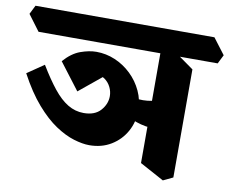

<svg xmlns="http://www.w3.org/2000/svg" viewBox="-133 -753 1078 894"><g transform="rotate(10 406.0 -306.0)"><path d="M324 -59Q292 -59 250.5 -71.5Q209 -84 163 -114.5Q117 -145 69.5 -199.5Q22 -254 -23 -338L56 -392Q94 -329 128 -286.5Q162 -244 197 -223Q232 -202 272 -202Q325 -202 352 -232.5Q379 -263 379 -300Q379 -322 369 -342.5Q359 -363 340.5 -376.5Q322 -390 295 -391L370 -414L226 -296L130 -422Q167 -464 207.5 -478.5Q248 -493 282 -493Q328 -493 370.5 -475Q413 -457 447 -424.5Q481 -392 501 -349Q521 -306 521 -257Q521 -203 496 -158Q471 -113 426.5 -86Q382 -59 324 -59ZM642 -195Q611 -184 567 -191.5Q523 -199 477.5 -222.5Q432 -246 392 -280L405 -337Q446 -319 491 -312Q536 -305 575.5 -313Q615 -321 639 -348ZM690 43 576 -19V-590L632 -564L736 -490V21ZM0 -538 -56 -613 -35 -655H811L868 -580L847 -538Z"/></g></svg>

Font: Eczar
Style: Bold
Weight: 700
Designer: Vaibhav Singh
Foundry: Rosetta Type Foundry
Version: Version 2.000